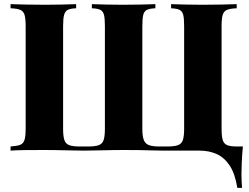

<svg xmlns="http://www.w3.org/2000/svg" viewBox="-20 -728 1205 928"><path d="M1124 -708V-688Q1093 -687 1077.5 -680.5Q1062 -674 1056.5 -656.5Q1051 -639 1051 -602V-106Q1051 -70 1056.5 -51.5Q1062 -33 1078 -26.5Q1094 -20 1124 -20H1154Q1150 20 1148.5 57.5Q1147 95 1147 114Q1147 134 1148 150.5Q1149 167 1150 180H1127Q1116 111 1090 72Q1064 33 1027 16.5Q990 0 945 0Q905 0 861 0Q817 0 773 0Q752 0 719.5 -1Q687 -2 650.5 -2.5Q614 -3 581 -3Q529 -3 475.5 -1.5Q422 0 384 0Q348 0 295.5 -1.5Q243 -3 191 -3Q142 -3 99.5 -2.5Q57 -2 31 0V-20Q62 -22 77.5 -28Q93 -34 98.5 -52Q104 -70 104 -106V-602Q104 -639 98.5 -656.5Q93 -674 77.5 -680.5Q62 -687 31 -688V-708Q58 -707 103 -706Q148 -705 199 -705Q240 -705 280.5 -706Q321 -707 348 -708V-688Q321 -687 308 -680.5Q295 -674 290 -656.5Q285 -639 285 -602V-106Q285 -70 291 -51.5Q297 -33 314.5 -26.5Q332 -20 366 -20H406Q440 -20 457.5 -26.5Q475 -33 481 -51.5Q487 -70 487 -106V-602Q487 -639 482.5 -656.5Q478 -674 464.5 -680.5Q451 -687 424 -688V-708Q451 -707 491.5 -706Q532 -705 573 -705Q621 -705 663.5 -706Q706 -707 731 -708V-688Q704 -687 690.5 -680.5Q677 -674 672.5 -656.5Q668 -639 668 -602V-106Q668 -70 675 -51.5Q682 -33 700 -26.5Q718 -20 749 -20H789Q823 -20 840.5 -26.5Q858 -33 864 -51.5Q870 -70 870 -106V-602Q870 -639 865.5 -656.5Q861 -674 847.5 -680.5Q834 -687 807 -688V-708Q834 -707 875 -706Q916 -705 956 -705Q1007 -705 1052.5 -706Q1098 -707 1124 -708Z"/></svg>

Font: Playfair Display ExtraBold
Style: Regular
Weight: 800
Designer: Claus Eggers Sørensen
Foundry: Claus Eggers Sørensen
Version: Version 1.203